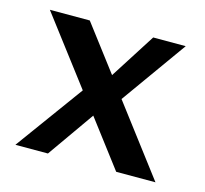

<svg xmlns="http://www.w3.org/2000/svg" viewBox="-70 -497 616 576"><g transform="rotate(15 237.5 -209.0)"><path d="M458 0H336L226 -145L124 0H23L176 -210L18 -418H142L249 -277L339 -418H440L295 -215Z"/></g></svg>

Font: Reem Kufi Ink
Style: Regular
Weight: 400
Designer: Khaled Hosny
Version: Version 1.7